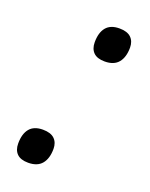

<svg xmlns="http://www.w3.org/2000/svg" viewBox="-113 -594 539 690"><g transform="rotate(20 156.5 -249.0)"><path d="M80 34Q51 34 37 20Q23 6 23 -19Q23 -56 39.5 -76Q56 -96 90 -96Q120 -96 134.5 -82Q149 -68 149 -44Q149 -7 132 13.5Q115 34 80 34ZM214 -402Q185 -402 171 -416Q157 -430 157 -455Q157 -492 173.5 -512Q190 -532 224 -532Q254 -532 268.5 -518Q283 -504 283 -480Q283 -443 266 -422.5Q249 -402 214 -402Z"/></g></svg>

Font: Playwrite CZ
Style: Regular
Weight: 400
Designer: Veronika Burian, José Scaglione
Foundry: TypeTogether
Version: Version 1.002